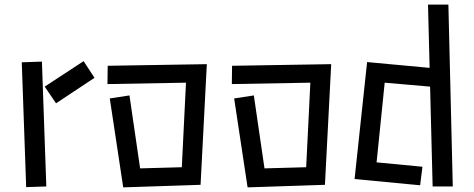

<svg xmlns="http://www.w3.org/2000/svg" viewBox="-20 -784 2047 829"><path d="M173 -410 341 -520 388 -448 222 -338ZM74 -515 161 -518 180 21 93 24Z M454 -359 539 -372 585 -57 765 -62 783 -427 444 -421 445 -500 873 -507 846 14 512 25Z M991 -359 1076 -372 1122 -57 1302 -62 1320 -427 981 -421 982 -500 1410 -507 1383 14 1049 25Z M1837 -410 1641 -427 1606 -83 1804 -64 1794 16 1511 -11 1565 -516 1835 -491 1828 -764H1916L1935 21H1848Z"/></svg>

Font: Stick
Style: Regular
Weight: 400
Designer: Fontworks Inc.
Foundry: Fontworks Inc.
Version: Version 1.100